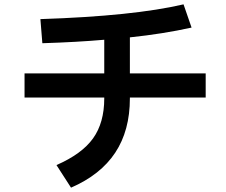

<svg xmlns="http://www.w3.org/2000/svg" viewBox="-20 -820 1040 884"><path d="M927 -482V-371H578V-367Q578 -219 510.5 -117Q443 -15 307 44L240 -60Q357 -111 408.5 -183Q460 -255 460 -367V-371H93V-482H460V-637Q335 -626 175 -621L166 -732Q594 -746 825 -800L862 -693Q731 -664 578 -648V-482Z"/></svg>

Font: IBM Plex Sans JP SemiBold
Style: Regular
Weight: 600
Designer: Mike Abbink; Paul van der Laan; Pieter van Rosmalen; Wujin Sim; Yejin Wi; Jinhee Kim; Boomi Park; Yona Kim; Kichan Ma
Foundry: Sandoll Inc.
Version: Version 1.001